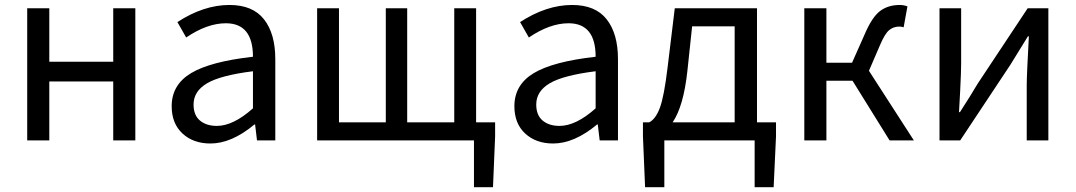

<svg xmlns="http://www.w3.org/2000/svg" viewBox="-20 -577 4420 789"><path d="M91.8 0V-543H182.6V-323.2H445.3V-543H536.1V0H445.3V-242.2H182.6V0Z M844.7 12.7Q774.4 12.7 730 -28.3Q685.5 -69.3 685.5 -140.6Q685.5 -228.5 765.1 -276.4Q844.7 -324.2 1019.5 -343.8Q1019.5 -481.4 908.2 -481.4Q831.1 -481.4 745.1 -422.9L709 -486.3Q817.4 -556.6 922.9 -556.6Q1018.6 -556.6 1064.9 -497.6Q1111.3 -438.5 1111.3 -334V0H1036.1L1028.3 -65.4H1025.4Q931.6 12.7 844.7 12.7ZM871.1 -59.6Q938.5 -59.6 1019.5 -131.8V-284.2Q886.7 -267.6 831.1 -234.9Q775.4 -202.1 775.4 -147.5Q775.4 -103.5 801.8 -81.5Q828.1 -59.6 871.1 -59.6Z M1936.5 -74.2H2014.6V-16.6L2005.9 192.4H1927.7V0H1283.2V-543H1373V-74.2H1565.4V-543H1653.3V-74.2H1846.7V-543H1936.5Z M2252.9 12.7Q2182.6 12.7 2138.2 -28.3Q2093.8 -69.3 2093.8 -140.6Q2093.8 -228.5 2173.3 -276.4Q2252.9 -324.2 2427.7 -343.8Q2427.7 -481.4 2316.4 -481.4Q2239.3 -481.4 2153.3 -422.9L2117.2 -486.3Q2225.6 -556.6 2331.1 -556.6Q2426.8 -556.6 2473.1 -497.6Q2519.5 -438.5 2519.5 -334V0H2444.3L2436.5 -65.4H2433.6Q2339.8 12.7 2252.9 12.7ZM2279.3 -59.6Q2346.7 -59.6 2427.7 -131.8V-284.2Q2294.9 -267.6 2239.3 -234.9Q2183.6 -202.1 2183.6 -147.5Q2183.6 -103.5 2210 -81.5Q2236.3 -59.6 2279.3 -59.6Z M2824.2 -468.8 2804.7 -285.2Q2789.1 -140.6 2744.1 -74.2H2999V-468.8ZM3090.8 -74.2H3168.9V-16.6L3159.2 192.4H3081.1V0H2710V192.4H2630.9L2622.1 -16.6V-74.2H2647.5Q2673.8 -86.9 2691.4 -133.3Q2709 -179.7 2723.6 -301.8L2752.9 -543H3090.8Z M3550.8 -286.1 3735.4 0H3635.7L3483.4 -245.1H3376V0H3285.2V-543H3376V-319.3H3481.4L3535.2 -440.4Q3564.5 -507.8 3597.2 -532.2Q3629.9 -556.6 3677.7 -556.6Q3693.4 -556.6 3709 -550.8L3693.4 -464.8Q3684.6 -467.8 3675.8 -467.8Q3651.4 -467.8 3633.8 -453.1Q3616.2 -438.5 3596.7 -392.6Z M3840.8 0V-543H3929.7V-316.4Q3929.7 -283.2 3925.8 -205.6Q3921.9 -127.9 3920.9 -116.2H3924.8Q3967.8 -182.6 3997.1 -232.4L4203.1 -543H4288.1V0H4199.2V-226.6Q4199.2 -267.6 4208 -427.7H4204.1Q4152.3 -344.7 4131.8 -310.5L3925.8 0Z"/></svg>

Font: irohakakuC Regular
Style: Regular
Weight: 400
Designer: [Source Han Sans]
Ryoko NISHIZUKA Ë•øÂ°öÊ∂ºÂ≠ê (kana & ideographs); Paul D. Hunt (Latin, Greek & Cyrillic); Wenlong ZHAN
Version: Version 1.001.20160904